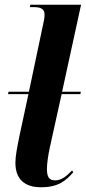

<svg xmlns="http://www.w3.org/2000/svg" viewBox="-20 -780 362 810"><path d="M153 10C227 10 258 -18 289 -53L284 -61C262 -38 240 -19 213 -19C187 -19 178 -34 178 -67C178 -86 182 -120 190 -157L240 -383H319L321 -393H242L322 -760H108L106 -750H123C161 -750 168 -736 168 -716C168 -706 165 -689 161 -673L102 -393H16L14 -383H100L63 -211C52 -157 45 -122 45 -93C45 -26 82 10 153 10Z"/></svg>

Font: Noto Serif Display Condensed
Style: Bold Italic
Weight: 700
Width: 3
Italic angle: -12°
Designer: Monotype Design Team
Foundry: Monotype Imaging Inc.
Version: Version 2.009